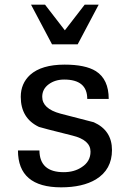

<svg xmlns="http://www.w3.org/2000/svg" viewBox="-20 -790 557 823"><path d="M403 -770 313 -600H203L113 -770H173L258 -660L343 -770ZM460 -147Q460 -63 391 -21Q334 13 242 13Q57 13 57 -145H149Q150 -52 253 -52Q299 -52 331 -74Q368 -98 368 -140Q368 -190 290 -209Q154 -243 147 -246Q69 -283 69 -375Q69 -432 109 -469Q158 -513 257 -513Q346 -513 391 -485Q446 -450 446 -366H354Q354 -449 255 -449Q216 -449 188.5 -428.5Q161 -408 161 -375Q161 -324 239 -303Q310 -284 382 -266Q460 -231 460 -147Z"/></svg>

Font: Mingzat
Style: Regular
Weight: 400
Designer: Jason Glavy (Lepcha), Lorna Priest (Lepcha additions), Walt Agee (Sophia), Victor Gaultney (Sophia)
Foundry: SIL International
Version: Version 0.100